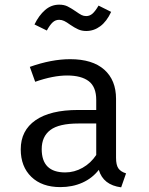

<svg xmlns="http://www.w3.org/2000/svg" viewBox="-20 -792 640 824"><path d="M521 -48 500 12Q423 2 404 -63Q376 -27 333.5 -8Q291 11 239 11Q160 11 114.5 -33Q69 -77 69 -151Q69 -232 132.5 -276Q196 -320 315 -320H393V-363Q393 -419 361 -443.5Q329 -468 268 -468Q208 -468 131 -441L108 -505Q201 -538 281 -538Q377 -538 427.5 -493Q478 -448 478 -368V-115Q478 -84 488 -69.5Q498 -55 521 -48ZM393 -127V-262H317Q233 -262 196 -234Q159 -206 159 -152Q159 -52 260 -52Q299 -52 334.5 -72Q370 -92 393 -127ZM281 -686Q266 -697 255.5 -702Q245 -707 234 -707Q218 -707 206 -696Q194 -685 181 -661L128 -687Q147 -726 173.5 -749Q200 -772 234 -772Q255 -772 270 -764.5Q285 -757 304 -744Q321 -732 330 -727.5Q339 -723 350 -723Q365 -723 377 -733.5Q389 -744 403 -768L457 -741Q438 -700 410.5 -679.5Q383 -659 350 -659Q331 -659 315.5 -666Q300 -673 281 -686Z"/></svg>

Font: FiraDG Mono
Style: Regular
Weight: 400
Designer: Carrois Corporate & Edenspiekermann AG
Foundry: Carrois Corporate GbR & Edenspiekermann AG
Version: Version 3.206